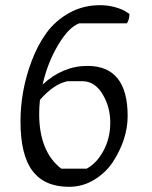

<svg xmlns="http://www.w3.org/2000/svg" viewBox="-20 -710 586 740"><path d="M317 -456Q472 -456 472 -263Q472 -173 414 -84Q386 -43 342 -16.5Q298 10 246 10Q152 10 105.5 -51Q59 -112 59 -242Q59 -361 102 -475Q125 -536 159 -583Q193 -630 246.5 -660Q300 -690 365 -690Q398 -690 426.5 -681.5Q455 -673 467 -664L479 -656Q478 -632 469 -620H285Q245 -605 204.5 -537.5Q164 -470 144 -384Q222 -456 317 -456ZM131 -271Q131 -126 216 -60H314Q352 -80 378.5 -128.5Q405 -177 405 -237.5Q405 -298 375 -347.5Q345 -397 298 -397H240Q187 -386 134 -325Q131 -298 131 -271Z"/></svg>

Font: Kotta One
Style: Regular
Weight: 400
Designer: Ania Kruk
Foundry: Ania Kruk
Version: Version 1.001